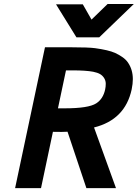

<svg xmlns="http://www.w3.org/2000/svg" viewBox="-20 -949 695 969"><path d="M272.5 -402.3H307.1Q426.3 -402.3 465.3 -427.2Q500.5 -449.7 510.7 -497.6Q513.7 -511.2 513.7 -526.4Q513.7 -541.5 505.9 -554.4Q498 -567.4 485.1 -575Q472.2 -582.5 450.2 -586.9Q412.6 -593.8 347.7 -593.8H313ZM291.5 -283.2 247.1 -283.7 187 0.5H56.2L207 -710.4H337.9Q427.2 -710.4 460.4 -705.8Q493.7 -701.2 518.8 -695.3Q543.9 -689.5 561.3 -681.6Q578.6 -673.8 596.7 -661.6Q614.7 -649.4 625.5 -633.8Q650.4 -597.7 650.4 -549.8Q650.4 -526.4 644.5 -497.6Q611.3 -344.7 454.6 -305.7L565.4 0.5H416L320.8 -284.2Q308.1 -283.2 291.5 -283.2ZM655.3 -928.7 481 -760.7H365.7L262.7 -927.2H397.9L441.9 -850.1L522.9 -928.7Z"/></svg>

Font: Tuffy
Style: BoldItalic
Weight: 700
Italic angle: -12°
Designer: Thatcher Ulrich, Karoly Barta, Michael Everson
Version: Version 001.271